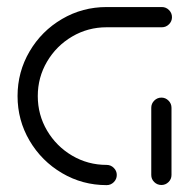

<svg xmlns="http://www.w3.org/2000/svg" viewBox="-20 -539 559 559"><path d="M320 -29.6Q320 -17.4 311.3 -8.7Q302.6 0 290.4 0Q220 0 160.6 -35Q101.1 -70 66.1 -129.4Q31.1 -188.9 31.1 -259.3Q31.1 -329.6 66.1 -389.3Q101.1 -448.9 160.6 -483.7Q220 -518.5 290.4 -518.5H451.1Q463.3 -518.5 472 -509.8Q480.7 -501.1 480.7 -488.9Q480.7 -477 472 -468.3Q463.3 -459.6 451.1 -459.6H290.4Q235.9 -459.6 190 -432.6Q144.1 -405.6 117 -359.6Q90 -313.7 90 -259.3Q90 -204.8 117 -158.9Q144.1 -113 190 -85.9Q235.9 -58.9 290.4 -58.9Q302.6 -58.9 311.3 -50.2Q320 -41.5 320 -29.6ZM450 -0.4Q437.8 -0.4 429.1 -8.9Q420.4 -17.4 420.4 -29.6V-225.2Q420.4 -237.4 429.1 -246.1Q437.8 -254.8 450 -254.8Q461.9 -254.8 470.6 -246.1Q479.3 -237.4 479.3 -225.2V-29.6Q479.3 -17.4 470.6 -8.9Q461.9 -0.4 450 -0.4Z"/></svg>

Font: 26F Galaxy Sans Medium
Style: Regular
Weight: 500
Designer: C₂₉H₂₅N₃O₅
Version: Version 1.100